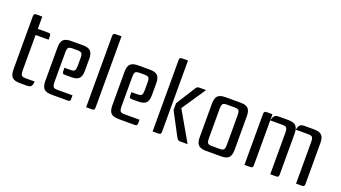

<svg xmlns="http://www.w3.org/2000/svg" viewBox="-57 -1204 3033 1707"><g transform="rotate(20 1459.0 -350.0)"><path d="M244 -508Q260 -508 264.5 -502.5Q269 -497 269 -481V-450H146V-115Q146 -84 154 -71Q162 -58 193 -58H280Q278 -29 268.5 -14.5Q259 0 230 0H161Q109 0 87.5 -21.5Q66 -43 66 -95V-597Q66 -613 71.5 -618.5Q77 -624 93 -624H146V-508Z M638 -58V-27Q638 -11 633.5 -5.5Q629 0 613 0H462Q410 0 388.5 -21.5Q367 -43 367 -95V-413Q367 -465 388.5 -486.5Q410 -508 462 -508H572Q624 -508 645.5 -486.5Q667 -465 667 -413V-301Q667 -249 645.5 -227.5Q624 -206 572 -206H512Q496 -206 491.5 -211.5Q487 -217 487 -233V-264H545Q576 -264 584 -277Q592 -290 592 -321V-398Q592 -429 582 -439.5Q572 -450 541 -450H498Q465 -450 456 -438.5Q447 -427 447 -393V-115Q447 -84 455 -71Q463 -58 494 -58Z M868 -700V-27Q868 -11 862.5 -5.5Q857 0 841 0H788V-673Q788 -689 793.5 -694.5Q799 -700 815 -700Z M1272 -58V-27Q1272 -11 1267.5 -5.5Q1263 0 1247 0H1096Q1044 0 1022.5 -21.5Q1001 -43 1001 -95V-413Q1001 -465 1022.5 -486.5Q1044 -508 1096 -508H1206Q1258 -508 1279.5 -486.5Q1301 -465 1301 -413V-301Q1301 -249 1279.5 -227.5Q1258 -206 1206 -206H1146Q1130 -206 1125.5 -211.5Q1121 -217 1121 -233V-264H1179Q1210 -264 1218 -277Q1226 -290 1226 -321V-398Q1226 -429 1216 -439.5Q1206 -450 1175 -450H1132Q1099 -450 1090 -438.5Q1081 -427 1081 -393V-115Q1081 -84 1089 -71Q1097 -58 1128 -58Z M1497 -27Q1497 -11 1491.5 -5.5Q1486 0 1470 0H1417V-673Q1417 -689 1422.5 -694.5Q1428 -700 1444 -700H1497ZM1527 -307 1637 -481Q1645 -495 1652 -501.5Q1659 -508 1675 -508H1738L1586 -282L1748 0H1679Q1663 0 1656 -6.5Q1649 -13 1641 -27L1527 -243Z M1828 -413Q1828 -465 1849.5 -486.5Q1871 -508 1923 -508H2063Q2115 -508 2136.5 -486.5Q2158 -465 2158 -413V-95Q2158 -43 2136.5 -21.5Q2115 0 2063 0H1923Q1871 0 1849.5 -21.5Q1828 -43 1828 -95ZM1955 -450Q1924 -450 1916 -437Q1908 -424 1908 -393V-115Q1908 -84 1916 -71Q1924 -58 1955 -58H2031Q2062 -58 2070 -71Q2078 -84 2078 -115V-393Q2078 -424 2070 -437Q2062 -450 2031 -450Z M2610 -27Q2610 -11 2604.5 -5.5Q2599 0 2583 0H2530V-393Q2530 -424 2522 -437Q2514 -450 2483 -450H2366V-27Q2366 -11 2360.5 -5.5Q2355 0 2339 0H2286V-481Q2286 -497 2291.5 -502.5Q2297 -508 2313 -508H2366V-450Q2372 -479 2384.5 -493.5Q2397 -508 2426 -508H2515Q2567 -508 2588.5 -486.5Q2610 -465 2610 -413ZM2854 -27Q2854 -11 2848.5 -5.5Q2843 0 2827 0H2774V-393Q2774 -424 2766 -437Q2758 -450 2727 -450H2607Q2613 -479 2625.5 -493.5Q2638 -508 2667 -508H2759Q2811 -508 2832.5 -486.5Q2854 -465 2854 -413Z"/></g></svg>

Font: Rationale
Style: Regular
Weight: 400
Designer: Cyreal (www.cyreal.org)
Foundry: Cyreal (www.cyreal.org)
Version: Version 1.011